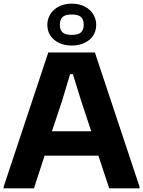

<svg xmlns="http://www.w3.org/2000/svg" viewBox="-20 -1026 780 1046"><path d="M0 -9 243 -740H497L740 -9V0H575L516 -178H223L165 0H0ZM477 -311 422 -477 377 -622H362L318 -476L263 -311ZM371 -778Q313 -778 275.5 -809Q238 -840 238 -891Q238 -916 248 -937Q258 -958 275.5 -973.5Q293 -989 317.5 -997.5Q342 -1006 371 -1006Q400 -1006 424.5 -997.5Q449 -989 466.5 -973.5Q484 -958 494 -937Q504 -916 504 -891Q504 -840 466.5 -809Q429 -778 371 -778ZM371 -836Q406 -836 421 -849.5Q436 -863 436 -891Q436 -920 421 -933.5Q406 -947 371 -947Q336 -947 321 -933.5Q306 -920 306 -891Q306 -863 321 -849.5Q336 -836 371 -836Z"/></svg>

Font: Encode Sans Normal
Style: Bold
Weight: 700
Designer: Pablo Impallari, Andres Torresi
Foundry: Pablo Impallari, Andres Torresi
Version: Version 1.000; ttfautohint (v1.00) -l 8 -r 50 -G 200 -x 14 -